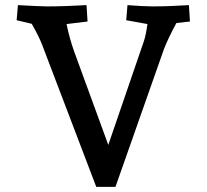

<svg xmlns="http://www.w3.org/2000/svg" viewBox="-20 -730 808 750"><path d="M104 -637 45 -651 50 -710Q140 -705 163 -705Q231 -705 318 -710L322 -646L240 -636Q252 -578 270 -528L403 -164L542 -569Q550 -593 556 -636L473 -651L478 -710Q541 -705 576 -705Q640 -705 718 -710L722 -646L669 -640Q636 -579 620 -537L431 0H356L145 -554Q133 -586 104 -637Z"/></svg>

Font: Andada Pro SemiBold
Style: Regular
Weight: 600
Designer: Carolina Giovagnoli
Foundry: Huerta Tipografica
Version: Version 3.005